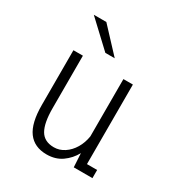

<svg xmlns="http://www.w3.org/2000/svg" viewBox="-169 -819 888 948"><g transform="rotate(30 275.0 -345.0)"><path d="M233.5 12Q163 12 127.2 -36.5Q91.5 -85 91.5 -188V-500H145.5V-201Q145.5 -116.5 168.8 -76.5Q192 -36.5 247 -36.5Q278.5 -36.5 306 -54.8Q333.5 -73 352 -104Q370.5 -135 376.5 -173.5V-500H430.5V-46.5H488.5V0H382L377.5 -78.5Q356 -39 319.8 -13.5Q283.5 12 233.5 12ZM234.5 -567.5 91 -702H162.5L288 -567.5Z"/></g></svg>

Font: Trispace SemiCondensed ExtraLight
Style: Regular
Weight: 200
Width: 4
Designer: Tyler Finck
Foundry: Etcetera Type Company
Version: Version 1.210; ttfautohint (v1.8.3)